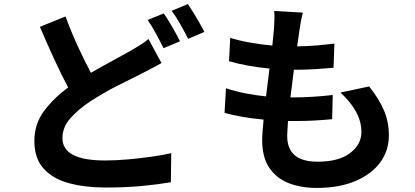

<svg xmlns="http://www.w3.org/2000/svg" viewBox="-20 -863 2040 944"><path d="M785 -797Q798 -779 813 -754Q828 -729 842 -704Q856 -679 865 -660L784 -626Q769 -657 747.5 -696.5Q726 -736 706 -765ZM904 -843Q917 -824 932.5 -798.5Q948 -773 962 -748.5Q976 -724 985 -706L905 -672Q889 -704 867 -743Q845 -782 824 -810ZM302 -782Q331 -704 363.5 -633.5Q396 -563 427 -505Q482 -537 532.5 -564Q583 -591 618 -611Q646 -627 668.5 -641Q691 -655 710 -671L774 -553Q726 -526 674 -500Q627 -477 561 -443.5Q495 -410 426 -366Q364 -325 325.5 -281Q287 -237 287 -184Q287 -74 496 -74Q547 -74 605.5 -79Q664 -84 721 -92Q778 -100 822 -110L820 33Q756 44 676.5 51.5Q597 59 499 59Q400 59 320.5 38Q241 17 195 -33.5Q149 -84 149 -170Q149 -253 196 -316.5Q243 -380 315 -433Q281 -497 245.5 -574.5Q210 -652 176 -731Z M1091 -429Q1140 -413 1189.5 -403.5Q1239 -394 1288 -389L1305 -526Q1253 -531 1201.5 -540Q1150 -549 1106 -562L1112 -677Q1156 -663 1210 -653.5Q1264 -644 1319 -639L1327 -720Q1329 -755 1329.5 -774Q1330 -793 1328 -809L1469 -801Q1462 -774 1458.5 -753Q1455 -732 1452 -712L1441 -635Q1495 -636 1542 -640Q1589 -644 1624 -649L1620 -530Q1576 -526 1531 -523Q1486 -520 1425 -520L1408 -384H1415Q1462 -384 1514.5 -387Q1567 -390 1616 -396L1613 -277Q1571 -273 1527 -270.5Q1483 -268 1436 -268H1396Q1395 -246 1393.5 -227.5Q1392 -209 1392 -195Q1392 -68 1541 -68Q1646 -68 1701.5 -110.5Q1757 -153 1757 -214Q1757 -265 1730.5 -313.5Q1704 -362 1654 -408L1795 -438Q1845 -375 1868.5 -318.5Q1892 -262 1892 -198Q1892 -122 1849 -64Q1806 -6 1726.5 27.5Q1647 61 1537 61Q1459 61 1398.5 37Q1338 13 1303.5 -39Q1269 -91 1269 -174Q1269 -192 1271 -218Q1273 -244 1276 -275Q1221 -280 1172.5 -288.5Q1124 -297 1084 -308Z"/></svg>

Font: Source Han Sans
Style: Bold
Weight: 700
Designer: Ryoko NISHIZUKA Ë•øÂ°öÊ∂ºÂ≠ê (kana, bopomofo & ideographs); Paul D. Hunt (Latin, Greek & Cyrillic); Sandoll Communicatio
Foundry: Adobe
Version: Version 2.004;hotconv 1.0.118;makeotfexe 2.5.65603